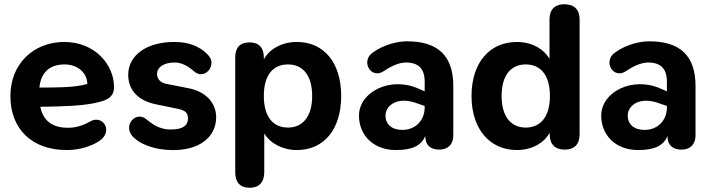

<svg xmlns="http://www.w3.org/2000/svg" viewBox="-20 -698 3352 906"><path d="M297 10C353 10 410 -7 449 -33C519 -81 462 -160 404 -124C368 -104 335 -95 301 -95C234 -95 185 -122 170 -194C293 -196 358 -199 418 -210C473 -221 518 -232 518 -287C518 -395 426 -500 283 -500C138 -500 29 -396 29 -245C29 -89 131 11 297 10ZM166 -285C173 -357 215 -394 285 -394C344 -394 391 -357 392 -302C332 -284 245 -285 166 -285Z M787 10C916 14 1000 -48 1000 -145C1000 -210 954 -266 868 -282L767 -302C733 -308 721 -329 721 -349C721 -381 753 -403 804 -403C831 -403 861 -392 895 -362C944 -317 1006 -389 964 -436C920 -485 862 -500 801 -500C675 -500 585 -439 585 -345C585 -273 632 -223 715 -206L817 -185C853 -178 867 -166 867 -139C867 -107 845 -87 786 -87C753 -87 718 -95 671 -135C620 -178 556 -103 609 -51C655 -6 731 9 787 10Z M1158 188C1203 188 1227 161 1227 115V-68C1256 -21 1314 10 1381 10C1509 10 1590 -88 1590 -245C1590 -403 1508 -500 1381 -500C1312 -500 1252 -468 1225 -418V-427C1225 -473 1202 -498 1157 -498C1112 -498 1090 -473 1090 -427V115C1090 161 1112 188 1158 188ZM1339 -96C1270 -96 1225 -145 1225 -245C1225 -346 1270 -394 1339 -394C1406 -394 1453 -346 1453 -245C1453 -145 1406 -96 1339 -96Z M1848 10C1919 10 1967 -7 1987 -57V-53C1987 -12 2013 8 2053 8C2095 8 2119 -18 2119 -59V-292C2119 -435 2046 -504 1898 -503C1861 -503 1794 -490 1739 -450C1680 -409 1731 -321 1792 -363C1837 -394 1873 -403 1895 -403C1956 -403 1984 -373 1984 -312V-267L1952 -281C1820 -338 1674 -264 1674 -152C1674 -62 1740 10 1848 10ZM1799 -153C1799 -199 1854 -246 1949 -210L1984 -198V-192C1984 -128 1939 -85 1879 -85C1827 -85 1799 -113 1799 -153Z M2419 10C2488 10 2547 -22 2574 -72V-64C2574 -17 2599 8 2645 8C2690 8 2715 -17 2715 -64V-607C2715 -653 2689 -678 2643 -678C2598 -678 2573 -653 2573 -607V-420C2545 -469 2487 -500 2419 -500C2291 -500 2205 -403 2205 -245C2205 -88 2292 10 2419 10ZM2461 -96C2393 -96 2347 -145 2347 -245C2347 -346 2393 -394 2461 -394C2529 -394 2575 -346 2575 -245C2575 -145 2529 -96 2461 -96Z M2991 10C3062 10 3110 -7 3130 -57V-53C3130 -12 3156 8 3196 8C3238 8 3262 -18 3262 -59V-292C3262 -435 3189 -504 3041 -503C3004 -503 2937 -490 2882 -450C2823 -409 2874 -321 2935 -363C2980 -394 3016 -403 3038 -403C3099 -403 3127 -373 3127 -312V-267L3095 -281C2963 -338 2817 -264 2817 -152C2817 -62 2883 10 2991 10ZM2942 -153C2942 -199 2997 -246 3092 -210L3127 -198V-192C3127 -128 3082 -85 3022 -85C2970 -85 2942 -113 2942 -153Z"/></svg>

Font: SN Pro
Style: Bold
Weight: 700
Designer: Tobias Whetton
Foundry: Supernotes
Version: Version 1.003;Glyphs 3.3 (3324)